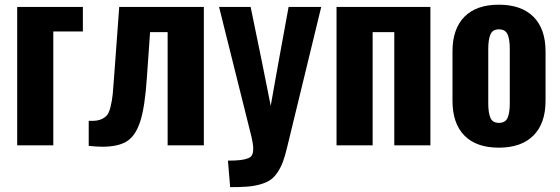

<svg xmlns="http://www.w3.org/2000/svg" viewBox="-20 -607 2339 802"><path d="M51.8 0V-578.1H326.2V-475.6H202.6V0Z M350.6 2.4V-102.5Q358.4 -102.1 365.7 -102.1Q382.8 -102.1 395.5 -106Q413.1 -111.8 424.1 -122.6Q435.1 -133.3 441.7 -160.4Q448.2 -187.5 450.9 -214.1Q453.6 -240.7 457 -291.5L478 -578.1H831.5V0H680.2V-472.7H606.9L593.3 -279.8Q585.4 -161.6 566.2 -101.1Q546.9 -40.5 510.7 -17.3Q474.6 5.9 407.7 5.9Q385.7 5.9 350.6 2.4Z M941.4 174.8 932.1 64Q965.8 64 985.1 61.5Q1004.4 59.1 1017.8 53.5Q1031.2 47.9 1034.9 35.6Q1038.6 23.4 1037.6 7.3Q1036.6 -8.8 1030.3 -36.1L895 -578.1H1026.9L1075.2 -343.3L1110.8 -165L1142.6 -343.3L1185.5 -578.1H1321.8L1179.7 6.8Q1170.9 43.9 1161.9 68.4Q1152.8 92.8 1139.4 112.8Q1126 132.8 1110.4 143.8Q1094.7 154.8 1069.6 162.4Q1044.4 169.9 1014.6 172.4Q984.9 174.8 941.4 174.8Z M1385.7 0V-578.1H1777.8V0H1627V-472.7H1536.6V0Z M2063.5 9.8Q1969.7 9.8 1919.9 -40.8Q1870.1 -91.3 1870.1 -186V-392.1Q1870.1 -486.3 1919.9 -536.9Q1969.7 -587.4 2063.5 -587.4Q2157.7 -587.4 2208.3 -536.9Q2258.8 -486.3 2258.8 -392.1V-186Q2258.8 -91.8 2208.3 -41Q2157.7 9.8 2063.5 9.8ZM2064 -93.8Q2090.8 -93.8 2100.1 -114.5Q2109.4 -135.3 2109.4 -175.3V-402.3Q2109.4 -442.9 2100.1 -463.6Q2090.8 -484.4 2064 -484.4Q2037.6 -484.4 2028.6 -463.1Q2019.5 -441.9 2019.5 -402.3V-175.3Q2019.5 -135.7 2028.6 -114.7Q2037.6 -93.8 2064 -93.8Z"/></svg>

Font: Oswald
Style: DemiBold
Weight: 600
Designer: Vernon Adams
Foundry: Vernon Adams
Version: 3.0; ttfautohint (v0.95) -l 8 -r 50 -G 200 -x 0 -w "G" -W -c